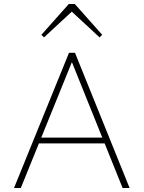

<svg xmlns="http://www.w3.org/2000/svg" viewBox="-20 -940 718 960"><path d="M50 0 325 -676H355L628 0H593L332 -648H347L84 0ZM165 -223V-252H514V-223ZM200 -753 187 -766 324 -920H354L491 -766L478 -753L329 -891H349Z"/></svg>

Font: Marine Company Thin
Style: Regular
Weight: 100
Designer: Rodrigo Fuenzalida
Foundry: fragTYPE
Version: Version 1.000